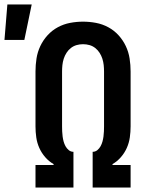

<svg xmlns="http://www.w3.org/2000/svg" viewBox="-72 -840 692 860"><path d="M87 0V-101H168V-105Q147 -117 130.5 -136Q114 -155 104 -177.5Q94 -200 90.5 -224.5Q87 -249 87 -274V-520Q87 -549 91.5 -578Q96 -607 108.5 -633.5Q121 -660 141 -682Q161 -704 187 -718Q213 -732 242 -737.5Q271 -743 300 -743Q329 -743 358 -737.5Q387 -732 413 -718Q439 -704 459 -682Q479 -660 491.5 -633.5Q504 -607 508.5 -578Q513 -549 513 -520V-274Q513 -249 509.5 -224.5Q506 -200 496 -177.5Q486 -155 469.5 -136Q453 -117 432 -105V-101H513V0H343V-160Q355 -160 364 -167.5Q373 -175 378.5 -185Q384 -195 387 -206Q390 -217 391.5 -228.5Q393 -240 393.5 -251.5Q394 -263 394 -274V-520Q394 -534 392.5 -548.5Q391 -563 386.5 -577Q382 -591 374 -603.5Q366 -616 354.5 -625Q343 -634 329 -638Q315 -642 300 -642Q285 -642 271 -638Q257 -634 245.5 -625Q234 -616 226 -603.5Q218 -591 213.5 -577Q209 -563 207.5 -548.5Q206 -534 206 -520V-274Q206 -263 206.5 -251.5Q207 -240 208.5 -228.5Q210 -217 213 -206Q216 -195 221.5 -185Q227 -175 236 -167.5Q245 -160 257 -160V0ZM-52 -661 -39 -820H70L37 -661Z"/></svg>

Font: Iosevka HT Extended
Style: Bold
Weight: 700
Width: 7
Monospace: yes
Designer: Belleve Invis
Foundry: Belleve Invis
Version: Version 32.3.0; ttfautohint (v1.8.4)